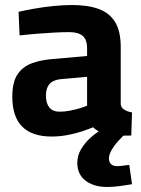

<svg xmlns="http://www.w3.org/2000/svg" viewBox="-20 -533 563 765"><path d="M186 11Q108 11 68.5 -28.5Q29 -68 29 -148Q29 -204 49 -235.5Q69 -267 108.5 -281.5Q148 -296 205 -299L327 -310V-340Q327 -376 309 -390.5Q291 -405 256 -405Q228 -405 191.5 -403Q155 -401 119.5 -398Q84 -395 58 -392L54 -486Q80 -492 116.5 -498.5Q153 -505 193 -509Q233 -513 267 -513Q331 -513 374 -497Q417 -481 439 -444.5Q461 -408 461 -346V-117Q463 -103 476 -95.5Q489 -88 506 -85L503 7Q487 7 471.5 7.5Q456 8 442 7.5Q428 7 417 5Q394 2 377.5 -7Q361 -16 351 -26Q335 -19 308 -10Q281 -1 249.5 5Q218 11 186 11ZM218 -88Q237 -88 258 -92Q279 -96 297.5 -101.5Q316 -107 327 -112V-227L225 -218Q192 -215 177.5 -198.5Q163 -182 163 -152Q163 -122 176.5 -105Q190 -88 218 -88ZM406 212Q370 212 343 200Q316 188 302 167Q288 146 288 116Q288 87 303 61.5Q318 36 340.5 16Q363 -4 385 -17L486 -6Q467 11 450.5 29.5Q434 48 424 66Q414 84 414 98Q414 112 422 120.5Q430 129 447 129Q457 129 471 127Q485 125 495 124L506 201Q488 204 460.5 208Q433 212 406 212Z"/></svg>

Font: Cairo Play
Style: Bold
Weight: 700
Version: Version 3.119